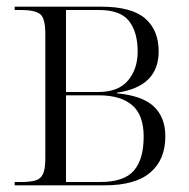

<svg xmlns="http://www.w3.org/2000/svg" viewBox="-20 -556 568 576"><path d="M24 0V-10H43Q70 -10 86 -14.5Q102 -19 109 -34Q116 -49 116 -81V-454Q116 -502 100 -514Q84 -526 43 -526H24V-536H283Q374 -536 415 -501Q456 -466 456 -402Q456 -296 331 -278V-276Q407 -269 441.5 -236.5Q476 -204 476 -147Q476 -77 431 -38.5Q386 0 294 0ZM275 -280Q335 -280 364 -314.5Q393 -349 393 -401Q393 -460 367 -493Q341 -526 277 -526H178V-280ZM281 -10Q352 -10 381.5 -44Q411 -78 411 -146Q411 -211 376.5 -240.5Q342 -270 277 -270H178V-10Z"/></svg>

Font: Noto Serif Display SemiCondensed Light
Style: Regular
Weight: 300
Width: 4
Designer: Monotype Design Team
Foundry: Monotype Imaging Inc.
Version: Version 2.009